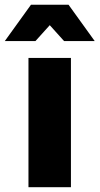

<svg xmlns="http://www.w3.org/2000/svg" viewBox="-51 -782 416 802"><path d="M67.9 -540.1H245.3V0H67.9ZM78.3 -762.1H235.4L344.7 -610.4H216.7L110.9 -727.9H202.9L97 -610.4H-31Z"/></svg>

Font: Alexandria
Style: Regular
Weight: 400
Designer: Mohamed Gaber
Foundry: Kief Type Foundry
Version: Version 5.100